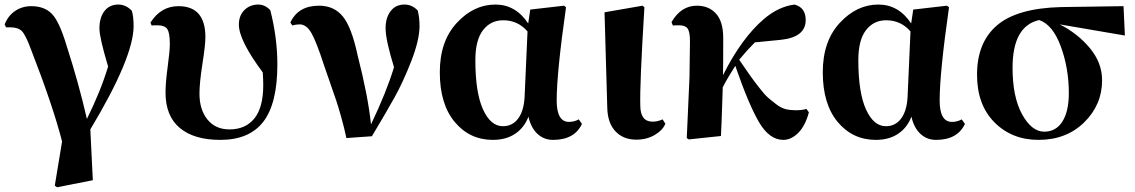

<svg xmlns="http://www.w3.org/2000/svg" viewBox="-20 -583 4863 823"><path d="M5.9 -465.8 0 -478.5Q14.6 -515.6 44.9 -536.1Q75.2 -556.6 114.3 -556.6Q169.9 -556.6 202.1 -523.9Q234.4 -491.2 265.6 -386.7Q317.4 -226.6 352.5 -73.2Q412.1 -193.4 443.4 -297.9Q406.2 -421.9 406.2 -460.9Q406.2 -507.8 427.7 -535.6Q449.2 -563.5 487.3 -563.5Q519.5 -563.5 544.9 -537.1Q552.7 -512.7 552.7 -471.7Q552.7 -336.9 367.2 -28.3L377.9 189.5L224.6 219.7L214.8 212.9L246.1 23.4Q207 -128.9 113.3 -370.1Q89.8 -433.6 73.7 -449.7Q57.6 -465.8 25.4 -465.8Z M629.9 -473.6 625 -486.3Q669.9 -556.6 745.1 -556.6Q860.4 -556.6 860.4 -423.8Q860.4 -389.6 847.7 -309.1Q835 -228.5 835 -181.6Q835 -113.3 869.1 -70.8Q903.3 -28.3 963.9 -28.3Q1032.2 -28.3 1070.3 -75.2Q1108.4 -122.1 1108.4 -218.8Q1108.4 -237.3 1106.4 -272.5Q1003.9 -410.2 1003.9 -477.5Q1003.9 -516.6 1027.8 -540Q1051.8 -563.5 1086.9 -563.5Q1116.2 -563.5 1138.7 -539.1Q1168.9 -420.9 1168.9 -306.6Q1168.9 -139.6 1108.9 -61.5Q1048.8 16.6 924.8 16.6Q811.5 16.6 750.5 -34.7Q689.5 -85.9 689.5 -186.5Q689.5 -228.5 698.7 -296.4Q708 -364.3 708 -394.5Q708 -441.4 697.3 -458Q686.5 -474.6 654.3 -474.6Q633.8 -474.6 629.9 -473.6Z M1233.4 -473.6 1224.6 -486.3Q1257.8 -558.6 1347.7 -558.6Q1412.1 -558.6 1449.7 -512.2Q1487.3 -465.8 1512.7 -346.7Q1557.6 -171.9 1570.3 -49.8Q1636.7 -188.5 1668.9 -294.9Q1632.8 -412.1 1632.8 -461.9Q1632.8 -506.8 1654.3 -535.2Q1675.8 -563.5 1713.9 -563.5Q1746.1 -563.5 1770.5 -538.1Q1778.3 -507.8 1778.3 -471.7Q1778.3 -412.1 1743.2 -321.8Q1708 -231.4 1670.9 -165Q1633.8 -98.6 1574.2 1L1464.8 8.8Q1456.1 -33.2 1442.9 -80.1Q1429.7 -127 1421.4 -151.4Q1413.1 -175.8 1393.1 -233.4Q1373 -291 1369.1 -302.7Q1336.9 -402.3 1315.4 -440.4Q1293.9 -478.5 1264.6 -478.5Q1248 -478.5 1233.4 -473.6Z M2228.5 -164.1 2241.2 -448.2Q2200.2 -496.1 2136.7 -496.1Q2083 -496.1 2050.3 -453.6Q2017.6 -411.1 2017.6 -325.2Q2017.6 -186.5 2050.3 -114.3Q2083 -42 2135.7 -42Q2175.8 -42 2200.2 -73.7Q2224.6 -105.5 2228.5 -164.1ZM2460.9 -71.3 2474.6 -51.8Q2442.4 16.6 2350.6 16.6Q2311.5 16.6 2283.7 -9.3Q2255.9 -35.2 2245.1 -83Q2227.5 -36.1 2188.5 -9.8Q2149.4 16.6 2092.8 16.6Q1993.2 16.6 1929.2 -60.1Q1865.2 -136.7 1865.2 -273.4Q1865.2 -406.2 1938 -484.9Q2010.7 -563.5 2103.5 -563.5Q2190.4 -563.5 2244.1 -482.4L2252.9 -542L2397.5 -558.6L2406.2 -551.8Q2366.2 -270.5 2366.2 -152.3Q2366.2 -60.5 2418.9 -60.5Q2441.4 -60.5 2460.9 -71.3Z M2707 15.6Q2651.4 15.6 2617.7 -20.5Q2584 -56.6 2583 -123L2571.3 -530.3L2734.4 -558.6L2742.2 -551.8Q2721.7 -216.8 2724.6 -130.9Q2724.6 -61.5 2777.3 -61.5Q2798.8 -61.5 2820.3 -71.3L2832 -52.7Q2821.3 -25.4 2787.1 -4.9Q2752.9 15.6 2707 15.6Z M3436.5 -116.2 3447.3 -101.6Q3431.6 -43 3401.4 -13.2Q3371.1 16.6 3337.9 16.6Q3278.3 16.6 3233.9 -58.6Q3189.5 -133.8 3131.8 -300.8Q3099.6 -251 3078.1 -209Q3072.3 -28.3 3070.3 0L2932.6 14.6L2923.8 8.8L2935.5 -252.9L2937.5 -406.2Q2937.5 -447.3 2927.2 -460.9Q2917 -474.6 2891.6 -474.6Q2868.2 -474.6 2864.3 -473.6L2858.4 -488.3Q2899.4 -558.6 2966.8 -558.6Q3018.6 -558.6 3049.3 -524.4Q3080.1 -490.2 3080.1 -419.9Q3080.1 -307.6 3079.1 -260.7Q3158.2 -418.9 3253.9 -501Q3316.4 -554.7 3385.7 -563.5Q3433.6 -550.8 3433.6 -497.1Q3433.6 -422.9 3325.2 -412.1L3215.8 -401.4Q3181.6 -367.2 3148.4 -327.1Q3180.7 -280.3 3194.3 -260.7Q3208 -241.2 3232.9 -209Q3257.8 -176.8 3272 -164.6Q3286.1 -152.3 3307.1 -136.2Q3328.1 -120.1 3347.7 -115.2Q3367.2 -110.4 3390.6 -110.4Q3418.9 -110.4 3436.5 -116.2Z M3870.1 -164.1 3882.8 -448.2Q3841.8 -496.1 3778.3 -496.1Q3724.6 -496.1 3691.9 -453.6Q3659.2 -411.1 3659.2 -325.2Q3659.2 -186.5 3691.9 -114.3Q3724.6 -42 3777.3 -42Q3817.4 -42 3841.8 -73.7Q3866.2 -105.5 3870.1 -164.1ZM4102.5 -71.3 4116.2 -51.8Q4084 16.6 3992.2 16.6Q3953.1 16.6 3925.3 -9.3Q3897.5 -35.2 3886.7 -83Q3869.1 -36.1 3830.1 -9.8Q3791 16.6 3734.4 16.6Q3634.8 16.6 3570.8 -60.1Q3506.8 -136.7 3506.8 -273.4Q3506.8 -406.2 3579.6 -484.9Q3652.3 -563.5 3745.1 -563.5Q3832 -563.5 3885.7 -482.4L3894.5 -542L4039.1 -558.6L4047.9 -551.8Q4007.8 -270.5 4007.8 -152.3Q4007.8 -60.5 4060.5 -60.5Q4083 -60.5 4102.5 -71.3Z M4456.1 -18.6Q4506.8 -18.6 4534.2 -62.5Q4561.5 -106.4 4561.5 -183.6Q4561.5 -290 4527.3 -383.3Q4493.2 -476.6 4434.6 -497.1Q4320.3 -471.7 4320.3 -292Q4320.3 -167 4361.3 -92.8Q4402.3 -18.6 4456.1 -18.6ZM4801.8 -430.7 4522.5 -478.5Q4599.6 -439.5 4651.9 -376.5Q4704.1 -313.5 4704.1 -239.3Q4704.1 -133.8 4627.4 -58.6Q4550.8 16.6 4431.6 16.6Q4317.4 16.6 4242.7 -58.6Q4168 -133.8 4168 -262.7Q4168 -401.4 4253.9 -474.6Q4339.8 -547.9 4528.3 -552.7L4795.9 -556.6Z"/></svg>

Font: Bpmf Zihi Serif Heavy
Style: Heavy
Weight: 900
Foundry: But Ko
Version: Version 1.320